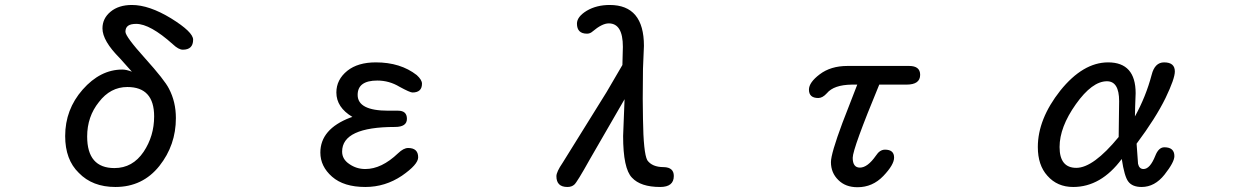

<svg xmlns="http://www.w3.org/2000/svg" viewBox="-20 -742 5040 784"><path d="M301.8 -36.1Q246.1 -89.8 246.1 -186.5Q246.1 -294.9 317.4 -376Q389.6 -458 479.5 -458Q496.1 -458 518.6 -449.2L469.7 -503.9Q398.4 -575.2 398.4 -626Q398.4 -667 431.6 -694.3Q464.8 -721.7 518.6 -721.7Q588.9 -721.7 678.7 -667Q768.6 -611.3 768.6 -580.1Q768.6 -539.1 726.6 -539.1Q709 -539.1 685.5 -561.5Q592.8 -644.5 536.1 -644.5Q513.7 -644.5 502.9 -636.7Q492.2 -628.9 492.2 -612.3Q492.2 -592.8 572.3 -503.9Q652.3 -415 669.9 -379.9Q698.2 -326.2 698.2 -259.8Q698.2 -149.4 630.9 -64.5Q562.5 21.5 451.2 21.5Q357.4 21.5 301.8 -36.1ZM566.4 -122.1Q609.4 -186.5 609.4 -266.6Q609.4 -386.7 500 -386.7Q430.7 -386.7 383.8 -325.2Q335.9 -265.6 335.9 -184.6Q335.9 -55.7 447.3 -55.7Q521.5 -55.7 566.4 -122.1Z M1335.9 -20.5Q1288.1 -62.5 1288.1 -119.1Q1288.1 -214.8 1410.2 -261.7L1418.9 -264.6Q1353.5 -303.7 1353.5 -364.3Q1353.5 -417 1398.4 -453.1Q1441.4 -487.3 1514.6 -487.3Q1615.2 -487.3 1681.6 -435.5Q1703.1 -416 1703.1 -400.4Q1703.1 -364.3 1664.1 -364.3Q1654.3 -364.3 1611.3 -387.7Q1569.3 -413.1 1520.5 -413.1Q1440.4 -413.1 1440.4 -354.5Q1440.4 -290 1565.4 -290H1605.5Q1641.6 -290 1641.6 -256.8Q1641.6 -223.6 1592.8 -223.6Q1377 -223.6 1377 -123Q1377 -91.8 1406.2 -72.3Q1435.5 -51.8 1471.7 -51.8Q1538.1 -51.8 1605.5 -116.2Q1627.9 -137.7 1646.5 -137.7Q1687.5 -137.7 1687.5 -99.6Q1687.5 -70.3 1621.1 -24.4Q1552.7 21.5 1471.7 21.5Q1383.8 21.5 1335.9 -20.5Z M2252 -22.5Q2252 -40 2277.3 -77.1L2457 -366.2L2521.5 -476.6L2523.4 -550.8Q2523.4 -646.5 2465.8 -646.5Q2438.5 -646.5 2399.4 -613.3Q2389.6 -604.5 2377 -604.5Q2335.9 -604.5 2335.9 -645.5Q2335.9 -673.8 2376 -698.2Q2416 -721.7 2469.7 -721.7Q2609.4 -721.7 2609.4 -554.7L2605.5 -460.9L2604.5 -338.9L2605.5 -255.9Q2607.4 -117.2 2623 -87.9Q2642.6 -59.6 2690.4 -59.6Q2731.4 -58.6 2731.4 -23.4Q2731.4 21.5 2675.8 21.5Q2595.7 21.5 2560.5 -16.6Q2524.4 -53.7 2524.4 -186.5L2530.3 -336.9L2388.7 -91.8Q2335.9 2.9 2325.2 11.7Q2314.5 21.5 2296.9 21.5Q2252 21.5 2252 -22.5Z M3403.3 -6.8Q3373 -36.1 3373 -80.1Q3373 -114.3 3419.9 -240.2L3480.5 -396.5H3458Q3384.8 -395.5 3356.4 -361.3Q3338.9 -341.8 3321.3 -341.8Q3283.2 -341.8 3283.2 -376Q3283.2 -405.3 3327.1 -438.5Q3372.1 -472.7 3440.4 -472.7H3692.4Q3737.3 -472.7 3737.3 -436.5Q3737.3 -396.5 3681.6 -396.5H3570.3Q3461.9 -134.8 3461.9 -97.7Q3461.9 -57.6 3491.2 -57.6Q3522.5 -57.6 3556.6 -106.4Q3572.3 -130.9 3593.8 -130.9Q3630.9 -130.9 3630.9 -98.6Q3630.9 -69.3 3586.9 -23.4Q3543 22.5 3481.4 22.5Q3432.6 22.5 3403.3 -6.8Z M4256.8 -24.4Q4217.8 -67.4 4217.8 -141.6Q4217.8 -255.9 4309.6 -372.1Q4402.3 -487.3 4504.9 -487.3Q4617.2 -487.3 4617.2 -361.3L4615.2 -306.6L4614.3 -266.6Q4659.2 -347.7 4682.6 -436.5Q4695.3 -487.3 4733.4 -487.3Q4777.3 -487.3 4777.3 -450.2Q4777.3 -420.9 4739.3 -341.8Q4699.2 -259.8 4621.1 -155.3L4627 -73.2Q4631.8 -51.8 4649.4 -51.8Q4675.8 -51.8 4697.3 -105.5Q4710.9 -140.6 4734.4 -140.6Q4775.4 -140.6 4775.4 -104.5Q4775.4 -80.1 4735.4 -29.3Q4695.3 21.5 4641.6 21.5Q4603.5 21.5 4586.9 -1Q4571.3 -21.5 4560.5 -92.8Q4475.6 21.5 4362.3 21.5Q4296.9 21.5 4256.8 -24.4ZM4547.9 -182.6 4549.8 -329.1Q4549.8 -410.2 4500 -410.2Q4439.5 -410.2 4373 -316.4Q4306.6 -222.7 4306.6 -141.6Q4306.6 -56.6 4375 -56.6Q4444.3 -56.6 4547.9 -182.6Z"/></svg>

Font: KTXP_ComRound
Style: Medium
Weight: 500
Version: Version 1.01;May 16, 2022;FontCreator 13.0.0.2683 64-bit